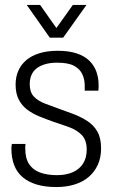

<svg xmlns="http://www.w3.org/2000/svg" viewBox="-20 -743 464 775"><path d="M208 12Q161 12 127 1.5Q93 -9 70.5 -28.5Q48 -48 37 -77Q26 -106 26 -143Q26 -147 26.5 -152.5Q27 -158 28 -162H83Q82 -156 82 -151.5Q82 -147 82 -143Q82 -104 97.5 -80.5Q113 -57 142 -46.5Q171 -36 210 -36Q247 -36 274 -48Q301 -60 315.5 -83Q330 -106 330 -139Q330 -177 310.5 -197.5Q291 -218 259.5 -229.5Q228 -241 194 -252Q166 -262 139 -273Q112 -284 90.5 -300Q69 -316 56 -340.5Q43 -365 43 -402Q43 -433 54.5 -458.5Q66 -484 87.5 -501.5Q109 -519 140.5 -528.5Q172 -538 213 -538Q259 -538 291 -527Q323 -516 342 -496.5Q361 -477 369.5 -452.5Q378 -428 378 -400Q378 -395 378 -389Q378 -383 377 -377H322V-398Q322 -422 312.5 -443Q303 -464 279.5 -477Q256 -490 211 -490Q182 -490 161 -483.5Q140 -477 126.5 -466Q113 -455 106.5 -439Q100 -423 100 -403Q100 -371 116.5 -353.5Q133 -336 160 -325.5Q187 -315 218 -304Q247 -294 277 -282.5Q307 -271 332.5 -254.5Q358 -238 373 -212Q388 -186 388 -144Q388 -106 374.5 -77Q361 -48 337 -28Q313 -8 280 2Q247 12 208 12ZM88 -723H142L223 -608H192L274 -723H329L235 -591H181Z"/></svg>

Font: Archivo SemiCondensed ExtraLight
Style: Regular
Weight: 250
Width: 4
Designer: Hector Gatti
Foundry: Omnibus-Type
Version: Version 2.001